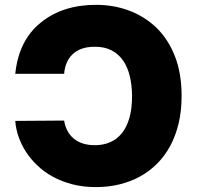

<svg xmlns="http://www.w3.org/2000/svg" viewBox="-20 -757 808 787"><path d="M373.6 9.9Q321.4 9.9 277.2 -1.4Q233 -12.8 196.9 -32.5Q160.9 -52.2 133.2 -78.7Q105.5 -105.1 86.1 -135.1Q66.8 -165.1 55.8 -197.6Q44.7 -230.1 42.6 -261.4L242.9 -262.8Q246.4 -240.4 256 -221.8Q265.6 -203.1 281.2 -189.8Q296.9 -176.5 318.7 -169.2Q340.6 -161.9 369.3 -161.9Q402.7 -161.9 430.6 -173.7Q458.5 -185.4 478.7 -209.9Q498.9 -234.4 510.1 -272.5Q521.3 -310.7 521.3 -363.6Q521 -406.6 512.3 -443.7Q503.6 -480.8 485.1 -508Q466.6 -535.2 437.7 -550.4Q408.7 -565.7 367.9 -565.3Q338.1 -565.3 315.5 -557.4Q293 -549.4 277.5 -534.6Q262.1 -519.9 253.4 -499.5Q244.7 -479 242.9 -454.5H42.6Q56.5 -590.9 146.3 -663.7Q236.2 -737.2 373.6 -737.2Q407.7 -737.2 441.1 -731.7Q474.4 -726.2 505.9 -714.8Q537.3 -703.5 566.4 -685.7Q595.5 -668 621.1 -643.5Q669.4 -596.6 696.9 -526.6Q724.4 -456.7 724.4 -363.6Q724.4 -303.3 712.4 -252.1Q700.3 -201 678.1 -159.6Q655.9 -118.3 624.3 -86.5Q592.7 -54.7 553.6 -33.4Q514.6 -12.1 469.1 -1.1Q423.7 9.9 373.6 9.9Z"/></svg>

Font: Linik Sans Black
Style: Regular
Weight: 900
Designer: Fonts by Rasmus Andersson / Changes by Cristiano Sobral with parts from Marc Monis
Foundry: rsms
Version: Version 3.020; ttfautohint (v1.6)